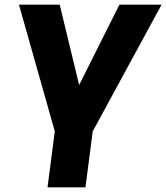

<svg xmlns="http://www.w3.org/2000/svg" viewBox="-20 -800 710 820"><path d="M345 0H183L214 -239L61 -780H235L318 -437L490 -780H670L376 -239Z"/></svg>

Font: Tanohe Sans
Style: Bold Italic
Weight: 700
Designer: Village Type and Design LLC & Cristiano Sobral
Foundry: Cooper Hewitt Smithsonian Design Museum
Version: Version 1.00;September 29, 2021;FontCreator 13.0.0.2655 64-b